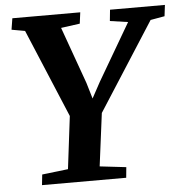

<svg xmlns="http://www.w3.org/2000/svg" viewBox="-53 -794 811 845"><g transform="rotate(-5 353.0 -371.5)"><path d="M98.5 0 103.5 -46.5 218.5 -60 247 -292.5 83.5 -682.5 24.5 -693 32.5 -743H332.5L326 -693.5L242.5 -682L332.5 -431L353.5 -360.5L391.5 -430.5L538.5 -682L459 -693.5L464 -743H706.5L700.5 -693.5L638 -682.5L388.5 -293.5L358.5 -60L475 -46.5L470.5 0Z"/></g></svg>

Font: Merriweather Light 18pt
Style: Bold Italic
Weight: 700
Italic angle: -7.8°
Version: Version 2.101